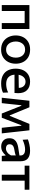

<svg xmlns="http://www.w3.org/2000/svg" viewBox="1426 -1976 562 3454"><g transform="rotate(90 1707.0 -249.0)"><path d="M71 0V-497H502V0H395.5V-411.5H178V0Z M874 12Q788.5 12 731.5 -25Q674.5 -62 646 -121.8Q617.5 -181.5 617.5 -251Q617.5 -325.5 647.8 -384Q678 -442.5 734.8 -476Q791.5 -509.5 872 -509.5Q954 -509.5 1010.8 -475.2Q1067.5 -441 1096.8 -382.5Q1126 -324 1126 -251Q1126 -176.5 1095.8 -117Q1065.5 -57.5 1009 -22.8Q952.5 12 874 12ZM873.5 -78Q921.5 -78 953.5 -102.8Q985.5 -127.5 1001.2 -167Q1017 -206.5 1017 -251Q1017 -328.5 977.8 -374Q938.5 -419.5 873 -419.5Q801.5 -419.5 764 -370.8Q726.5 -322 726.5 -251Q726.5 -206.5 742.8 -167Q759 -127.5 791.8 -102.8Q824.5 -78 873.5 -78Z M1481 11.5Q1389.5 11.5 1330.5 -22.2Q1271.5 -56 1243.2 -115.2Q1215 -174.5 1215 -251Q1215 -326.5 1242.5 -384.8Q1270 -443 1322.2 -476Q1374.5 -509 1449 -509Q1546 -509 1601.2 -454.5Q1656.5 -400 1656.5 -293.5Q1656.5 -255.5 1652.5 -229H1323.5Q1328.5 -159 1370 -119Q1411.5 -79 1492.5 -79Q1526 -79 1567.2 -87.5Q1608.5 -96 1643.5 -115L1647.5 -22Q1619 -7 1576.2 2.2Q1533.5 11.5 1481 11.5ZM1450 -427.5Q1400.5 -427.5 1367.5 -393Q1334.5 -358.5 1325.5 -302.5L1561 -306Q1559 -363.5 1528.2 -395.5Q1497.5 -427.5 1450 -427.5Z M1738 0Q1744 -54 1749.8 -106.8Q1755.5 -159.5 1761 -211.5L1768.5 -279.5Q1774.5 -333.5 1780.5 -388.5Q1786.5 -443 1792.5 -497H1909.5Q1928 -452.5 1946.8 -407.2Q1965.5 -362 1983.5 -317.5L2055.5 -143.5H2064.5L2135.5 -317.5Q2154 -363 2172.2 -407.8Q2190.5 -452.5 2209 -497H2324Q2330 -444 2336.5 -388.5Q2342.5 -332.5 2348.5 -279L2356 -210Q2361.5 -159.5 2367.5 -107Q2373.5 -54 2379.5 0H2279Q2273 -53.5 2267.2 -107.8Q2261.5 -162 2256 -215L2241.5 -352H2233L2177 -206.5Q2157.5 -155 2137.8 -103.5Q2118 -52 2098 0H2022Q2001.5 -52 1981.5 -103Q1961 -154 1941 -204.5L1882.5 -352H1873.5L1859 -217Q1853.5 -162.5 1847.5 -108.2Q1841.5 -54 1835.5 0Z M2615 10.5Q2551 10.5 2509 -27.8Q2467 -66 2467 -136.5Q2467 -191.5 2491.2 -224Q2515.5 -256.5 2553 -272.8Q2590.5 -289 2630 -295L2777.5 -318Q2779.5 -359.5 2765 -381.5Q2750.5 -403.5 2725 -411.5Q2699.5 -419.5 2667 -419.5Q2632.5 -419.5 2589 -408.8Q2545.5 -398 2494.5 -375L2488.5 -470Q2525.5 -484.5 2580 -496.8Q2634.5 -509 2693 -509Q2781.5 -509 2831.2 -468.5Q2881 -428 2881 -336.5V0H2784.5L2778.5 -66H2769Q2747.5 -38.5 2708.8 -14Q2670 10.5 2615 10.5ZM2650 -74.5Q2686 -74.5 2719.8 -98.2Q2753.5 -122 2775 -164.5V-252.5Q2768 -248 2756 -244Q2744 -240 2720.5 -235Q2697 -230 2654.5 -222.5Q2617.5 -216 2596.5 -195.8Q2575.5 -175.5 2575.5 -141Q2575.5 -104.5 2597.8 -89.5Q2620 -74.5 2650 -74.5Z M3123.5 0V-411.5H2960.5V-497H3393V-411.5H3230V0Z"/></g></svg>

Font: Heraclito Medium
Style: Regular
Weight: 500
Designer: Kostas Bartsokas (font) & Cristiano Sobral (main changes)
Foundry: Kostas Bartsokas (font) & Cristiano Sobral (main changes)
Version: Version 1.00;July 8, 2020;FontCreator 13.0.0.2655 64-bit